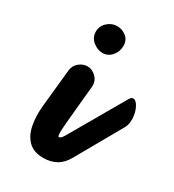

<svg xmlns="http://www.w3.org/2000/svg" viewBox="-193 -915 929 1026"><g transform="rotate(30 271.5 -402.0)"><path d="M235 1.5Q174 1.5 141.2 -31.8Q108.5 -65 98.2 -119.8Q88 -174.5 94.5 -239.5L118 -471Q121 -502 144.8 -521.5Q168.5 -541 196 -541Q225.5 -541 249.8 -516.8Q274 -492.5 270 -454L257 -320Q250 -249 246.8 -209Q243.5 -169 244.8 -152.8Q246 -136.5 252 -136.5ZM140.5 -724.5Q140.5 -758.5 166.5 -782.5Q192.5 -806.5 226.5 -806.5Q256.5 -806.5 281.8 -786.8Q307 -767 307 -731Q307 -696 284.2 -669.2Q261.5 -642.5 227.5 -642.5Q196.5 -642.5 168.5 -665.5Q140.5 -688.5 140.5 -724.5ZM252 -136.5Q255.5 -136.5 262.8 -142.2Q270 -148 279.5 -165L472.5 -499Q481.5 -514.5 493 -514.5Q508 -515 522 -492.2Q536 -469.5 541 -438.5Q544.5 -418.5 542.2 -397.2Q540 -376 530 -358.5L371.5 -79Q347 -35.5 312.5 -17Q278 1.5 235 1.5Q220 1.5 212 -15.5Q204 -32.5 203.5 -55Q203 -83.5 214.8 -110Q226.5 -136.5 252 -136.5Z"/></g></svg>

Font: Edu NSW ACT Cursive
Style: Regular
Weight: 400
Designer: Tina and Corey Anderson, Eben Sorkin, Mirko Velimirovic
Foundry: Sorkin Type Co.
Version: Version 2.000